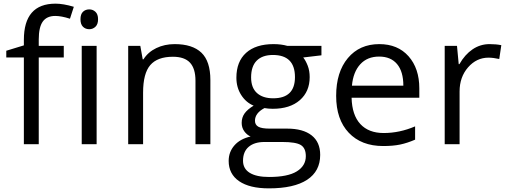

<svg xmlns="http://www.w3.org/2000/svg" viewBox="-20 -785 2763 1045"><path d="M327.1 -472.2H190.9V0H109.9V-472.2H14.2V-508.8L109.9 -538.1V-567.9Q109.9 -765.1 282.2 -765.1Q324.7 -765.1 381.8 -748L360.8 -683.1Q314 -698.2 280.8 -698.2Q234.9 -698.2 212.9 -667.7Q190.9 -637.2 190.9 -569.8V-535.2H327.1ZM505.9 0H424.8V-535.2H505.9ZM418 -680.2Q418 -708 431.6 -720.9Q445.3 -733.9 465.8 -733.9Q485.4 -733.9 499.5 -720.7Q513.7 -707.5 513.7 -680.2Q513.7 -652.8 499.5 -639.4Q485.4 -626 465.8 -626Q445.3 -626 431.6 -639.4Q418 -652.8 418 -680.2Z M1043.9 0V-346.2Q1043.9 -411.6 1014.2 -443.8Q984.4 -476.1 920.9 -476.1Q836.9 -476.1 797.9 -430.7Q758.8 -385.3 758.8 -280.8V0H677.7V-535.2H743.7L756.8 -461.9H760.7Q785.6 -501.5 830.6 -523.2Q875.5 -544.9 930.7 -544.9Q1027.3 -544.9 1076.2 -498.3Q1125 -451.7 1125 -349.1V0Z M1729.5 -535.2V-483.9L1630.4 -472.2Q1644 -455.1 1654.8 -427.5Q1665.5 -399.9 1665.5 -365.2Q1665.5 -286.6 1611.8 -239.7Q1558.1 -192.9 1464.4 -192.9Q1440.4 -192.9 1419.4 -196.8Q1367.7 -169.4 1367.7 -127.9Q1367.7 -106 1385.7 -95.5Q1403.8 -85 1447.8 -85H1542.5Q1629.4 -85 1676 -48.3Q1722.7 -11.7 1722.7 58.1Q1722.7 147 1651.4 193.6Q1580.1 240.2 1443.4 240.2Q1338.4 240.2 1281.5 201.2Q1224.6 162.1 1224.6 90.8Q1224.6 42 1255.9 6.3Q1287.1 -29.3 1343.8 -42Q1323.2 -51.3 1309.3 -70.8Q1295.4 -90.3 1295.4 -116.2Q1295.4 -145.5 1311 -167.5Q1326.7 -189.5 1360.4 -210Q1318.8 -227.1 1292.7 -268.1Q1266.6 -309.1 1266.6 -361.8Q1266.6 -449.7 1319.3 -497.3Q1372.1 -544.9 1468.8 -544.9Q1510.7 -544.9 1544.4 -535.2ZM1302.7 89.8Q1302.7 133.3 1339.4 155.8Q1376 178.2 1444.3 178.2Q1546.4 178.2 1595.5 147.7Q1644.5 117.2 1644.5 64.9Q1644.5 21.5 1617.7 4.6Q1590.8 -12.2 1516.6 -12.2H1419.4Q1364.3 -12.2 1333.5 14.2Q1302.7 40.5 1302.7 89.8ZM1346.7 -363.8Q1346.7 -307.6 1378.4 -278.8Q1410.2 -250 1466.8 -250Q1585.4 -250 1585.4 -365.2Q1585.4 -485.8 1465.3 -485.8Q1408.2 -485.8 1377.4 -455.1Q1346.7 -424.3 1346.7 -363.8Z M2065.4 9.8Q1946.8 9.8 1878.2 -62.5Q1809.6 -134.8 1809.6 -263.2Q1809.6 -392.6 1873.3 -468.8Q1937 -544.9 2044.4 -544.9Q2145 -544.9 2203.6 -478.8Q2262.2 -412.6 2262.2 -304.2V-252.9H1893.6Q1896 -158.7 1941.2 -109.9Q1986.3 -61 2068.4 -61Q2154.8 -61 2239.3 -97.2V-24.9Q2196.3 -6.3 2158 1.7Q2119.6 9.8 2065.4 9.8ZM2043.5 -477.1Q1979 -477.1 1940.7 -435.1Q1902.3 -393.1 1895.5 -318.8H2175.3Q2175.3 -395.5 2141.1 -436.3Q2106.9 -477.1 2043.5 -477.1Z M2644.5 -544.9Q2680.2 -544.9 2708.5 -539.1L2697.3 -463.9Q2664.1 -471.2 2638.7 -471.2Q2573.7 -471.2 2527.6 -418.5Q2481.4 -365.7 2481.4 -287.1V0H2400.4V-535.2H2467.3L2476.6 -436H2480.5Q2510.3 -488.3 2552.2 -516.6Q2594.2 -544.9 2644.5 -544.9Z"/></svg>

Font: f0_52653 
Style: Regular
Weight: 400
Foundry: Ascender Corporation
Version: Version 1.10